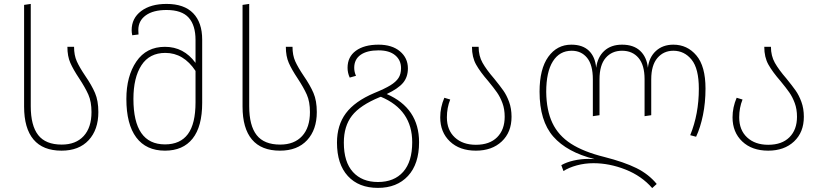

<svg xmlns="http://www.w3.org/2000/svg" viewBox="-20 -759 4192 980"><path d="M103 -734 137 -739V-217Q137 -118 175 -69.5Q213 -21 295 -21Q367 -21 407 -64.5Q447 -108 447 -187Q447 -240 431 -276Q415 -312 384 -359Q354 -404 339 -438Q324 -472 324 -520H358Q358 -477 372 -446Q386 -415 415 -372Q448 -324 465 -284.5Q482 -245 482 -187Q482 -97 432.5 -43.5Q383 10 294 10Q199 10 151 -47Q103 -104 103 -215Z M1012 -557V-234Q1012 -113 963 -51.5Q914 10 822 10Q726 10 675.5 -57.5Q625 -125 625 -254Q625 -370 676 -445Q727 -520 822 -520Q918 -520 978 -438V-555Q978 -630 943 -669Q908 -708 830 -708Q762 -708 724 -680.5Q686 -653 686 -606Q686 -590 687 -583L655 -579Q652 -593 652 -605Q652 -666 700.5 -702.5Q749 -739 830 -739Q920 -739 966 -691.5Q1012 -644 1012 -557ZM978 -237V-397Q917 -489 824 -489Q743 -489 702 -426Q661 -363 661 -254Q661 -22 822 -22Q900 -22 939 -74.5Q978 -127 978 -237Z M1218 -734 1252 -739V-217Q1252 -118 1290 -69.5Q1328 -21 1410 -21Q1482 -21 1522 -64.5Q1562 -108 1562 -187Q1562 -240 1546 -276Q1530 -312 1499 -359Q1469 -404 1454 -438Q1439 -472 1439 -520H1473Q1473 -477 1487 -446Q1501 -415 1530 -372Q1563 -324 1580 -284.5Q1597 -245 1597 -187Q1597 -97 1547.5 -43.5Q1498 10 1409 10Q1314 10 1266 -47Q1218 -104 1218 -215Z M2119 -33Q2119 78 2062.5 139Q2006 200 1909 200Q1811 200 1755.5 139.5Q1700 79 1700 -31Q1700 -120 1745.5 -181Q1791 -242 1890 -284Q1944 -306 1972.5 -323.5Q2001 -341 2014 -361Q2027 -381 2027 -411Q2027 -452 1997 -477Q1967 -502 1912 -502Q1853 -502 1820.5 -479Q1788 -456 1788 -413Q1788 -392 1797 -372L1765 -363Q1754 -387 1754 -413Q1754 -469 1796.5 -500Q1839 -531 1912 -531Q1981 -531 2021.5 -497Q2062 -463 2062 -410Q2062 -366 2037.5 -336.5Q2013 -307 1954 -279Q2119 -207 2119 -33ZM2084 -33Q2084 -198 1924 -265Q1922 -265 1918 -263Q1818 -222 1776.5 -168.5Q1735 -115 1735 -31Q1735 68 1781.5 119Q1828 170 1909 170Q1992 170 2038 118Q2084 66 2084 -33Z M2502 -358Q2532 -321 2549 -297Q2566 -273 2578.5 -239Q2591 -205 2591 -163Q2591 -84 2541 -37Q2491 10 2409 10Q2326 10 2276.5 -37Q2227 -84 2227 -160Q2227 -211 2248 -260L2278 -251Q2261 -209 2261 -160Q2261 -95 2301.5 -57.5Q2342 -20 2409 -20Q2479 -20 2517.5 -58.5Q2556 -97 2556 -163Q2556 -202 2544.5 -233Q2533 -264 2516.5 -287.5Q2500 -311 2472 -345Q2431 -392 2410 -429.5Q2389 -467 2389 -520H2423Q2423 -474 2443 -438.5Q2463 -403 2502 -358Z M3581 -307Q3581 -235 3568 -171.5Q3555 -108 3533 -61L3503 -69Q3547 -177 3547 -306Q3547 -409 3510 -454.5Q3473 -500 3417 -500Q3367 -500 3335.5 -463Q3304 -426 3304 -354V-171L3270 -166V-355Q3270 -427 3239 -463.5Q3208 -500 3155 -500Q3103 -500 3071.5 -463.5Q3040 -427 3040 -354V-171L3006 -166V-354Q3006 -428 2976.5 -464Q2947 -500 2898 -500Q2836 -500 2802 -446Q2768 -392 2768 -290Q2769 -196 2799.5 -131.5Q2830 -67 2894.5 -25.5Q2959 16 3064 42Q3166 68 3228.5 99Q3291 130 3332 180L3309 201Q3255 139 3173 106.5Q3091 74 3009 74Q2965 74 2924.5 85Q2884 96 2856 114L2845 84Q2871 69 2908 60.5Q2945 52 2985 52Q3005 52 3015 53Q2874 18 2804 -62Q2734 -142 2734 -291Q2734 -407 2778.5 -469Q2823 -531 2896 -531Q2954 -531 2986 -500Q3018 -469 3023 -413Q3030 -468 3064.5 -499.5Q3099 -531 3155 -531Q3214 -531 3247.5 -499.5Q3281 -468 3287 -413Q3293 -467 3328 -499Q3363 -531 3417 -531Q3488 -531 3534.5 -476Q3581 -421 3581 -307Z M3994 -358Q4024 -321 4041 -297Q4058 -273 4070.5 -239Q4083 -205 4083 -163Q4083 -84 4033 -37Q3983 10 3901 10Q3818 10 3768.5 -37Q3719 -84 3719 -160Q3719 -211 3740 -260L3770 -251Q3753 -209 3753 -160Q3753 -95 3793.5 -57.5Q3834 -20 3901 -20Q3971 -20 4009.5 -58.5Q4048 -97 4048 -163Q4048 -202 4036.5 -233Q4025 -264 4008.5 -287.5Q3992 -311 3964 -345Q3923 -392 3902 -429.5Q3881 -467 3881 -520H3915Q3915 -474 3935 -438.5Q3955 -403 3994 -358Z"/></svg>

Font: FiraGO UltraLight
Style: Regular
Weight: 200
Designer: bBox Type
Foundry: bBox Type GmbH
Version: Version 1.001